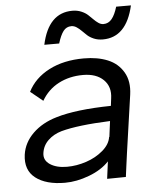

<svg xmlns="http://www.w3.org/2000/svg" viewBox="-52 -761 658 816"><g transform="rotate(-5 276.5 -353.5)"><path d="M317.9 -509.8Q376.5 -509.8 419.7 -491.9Q462.9 -474.1 485.8 -435.1Q508.8 -396 501 -339.8L465.8 -94.2Q463.4 -75.7 458.5 -40.5Q453.6 -5.4 452.1 7.8L372.1 8.8Q375 -16.1 381.8 -64.9Q350.1 -30.8 296.4 -10.5Q242.7 9.8 192.9 9.8Q111.8 9.8 67.6 -24.4Q23.4 -58.6 32.2 -124Q39.6 -175.3 79.3 -214.1Q119.1 -252.9 181.2 -271Q266.1 -296.4 415 -298.8L418.9 -330.1Q426.3 -379.4 395.5 -409.7Q364.7 -439.9 308.1 -439.9Q250 -439.9 203.9 -415.8Q157.7 -391.6 130.9 -345.2L78.1 -388.2Q106.4 -444.8 168.9 -477.3Q231.4 -509.8 317.9 -509.8ZM111.8 -124Q107.4 -93.3 135 -75.2Q162.6 -57.1 207 -57.1Q248 -57.1 289.3 -70.8Q330.6 -84.5 361.1 -110.6Q391.6 -136.7 396 -168L397 -167L405.8 -234.9Q268.1 -229.5 196.8 -210Q162.6 -200.2 139.4 -178Q116.2 -155.8 111.8 -124ZM155.8 -582Q184.6 -715.8 287.1 -715.8Q307.6 -715.8 324.5 -708.7Q341.3 -701.7 352.3 -691.7Q363.3 -681.6 372.8 -671.9Q382.3 -662.1 392.8 -655Q403.3 -647.9 414.1 -647.9Q435.5 -647.9 449.7 -665.3Q463.9 -682.6 474.1 -716.8H537.1Q506.8 -583 405.8 -583Q384.8 -583 367.9 -590.1Q351.1 -597.2 340.1 -607.2Q329.1 -617.2 319.6 -627Q310.1 -636.7 299.3 -643.8Q288.6 -650.9 276.9 -650.9Q255.9 -650.9 242.9 -634Q230 -617.2 219.2 -582Z"/></g></svg>

Font: Human Sans
Style: Italic
Weight: 400
Italic angle: -8°
Designer: Tim Radville
Foundry: Continuum
Version: Version 1.000;FEAKit 1.0